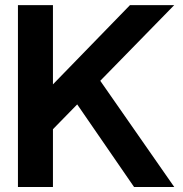

<svg xmlns="http://www.w3.org/2000/svg" viewBox="-20 -743 728 763"><path d="M244.6 -389.4 512.7 0H672.4L359.1 -449.7ZM190.4 -229.5 672.4 -722.7Q660.4 -722.7 636.2 -722.7Q612.1 -722.7 584.5 -722.7Q556.9 -722.7 532.8 -722.7Q508.8 -722.7 496.6 -722.7L190.4 -407.7V-722.7H51.3V0H190.4Z"/></svg>

Font: Giphurs
Style: Regular
Weight: 400
Version: Version 2.010